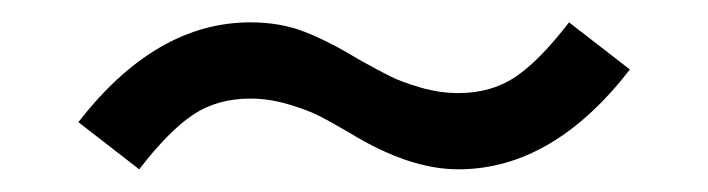

<svg xmlns="http://www.w3.org/2000/svg" viewBox="-20 -391 631 171"><path d="M104 -240.2 49.8 -282.2Q118.7 -371.1 203.1 -371.1Q230 -371.1 251.7 -362.5Q273.4 -354 299.8 -337.9Q317.4 -328.1 327.6 -323Q337.9 -317.9 354.7 -313Q371.6 -308.1 388.2 -308.1Q418 -308.1 439.5 -322.8Q460.9 -337.4 486.8 -371.1L541 -329.1Q472.2 -240.2 388.2 -240.2Q344.2 -240.2 291 -272.9Q272.5 -283.7 263.2 -288.3Q253.9 -293 236.8 -298.1Q219.7 -303.2 203.1 -303.2Q173.3 -303.2 151.6 -288.6Q129.9 -273.9 104 -240.2Z"/></svg>

Font: LT Superior
Style: Regular
Weight: 400
Designer: Daniel Lyons
Foundry: LyonsType
Version: Version 1.000